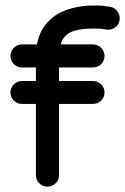

<svg xmlns="http://www.w3.org/2000/svg" viewBox="-20 -679 455 698"><path d="M194.5 -42.5Q194.5 -25 182.2 -12.8Q170 -0.5 152.5 -0.5Q135 -0.5 122.8 -12.8Q110.5 -25 110.5 -42.5V-468.5Q110.5 -540.8 140.1 -582.1Q169.8 -623.5 217.2 -641.2Q264.8 -659 320 -659H331Q344.2 -659 357 -657.6Q369.8 -656.2 381.2 -654Q395.5 -651.5 405.4 -639.8Q415.2 -628 415.2 -612.8Q415.2 -591.5 399.4 -580Q383.5 -568.5 365.8 -571.5Q348.5 -575.2 331 -575.2H320Q277.5 -575.2 249.5 -566.9Q221.5 -558.5 208 -535.4Q194.5 -512.2 194.5 -468.5ZM59.8 -433.8Q42.5 -433.8 30.2 -446Q18 -458.2 18 -475.8Q18 -492.2 30.2 -504.9Q42.5 -517.5 59.8 -517.5H318Q335.5 -517.5 347.8 -504.9Q360 -492.2 360 -475.8Q360 -458.2 347.8 -446Q335.5 -433.8 318 -433.8ZM59.8 -301.2Q42.5 -301.2 30.2 -313.5Q18 -325.8 18 -342.5Q18 -360 30.2 -372.2Q42.5 -384.5 59.8 -384.5H318Q335.5 -384.5 347.8 -372.2Q360 -360 360 -342.5Q360 -325.8 347.8 -313.5Q335.5 -301.2 318 -301.2Z"/></svg>

Font: Libertine-Super Thin
Style: Regular
Weight: 100
Designer: Bastien Sozeau
Foundry: NBR — Bastien Sozeau
Version: Version 2.003;gftools[0.9.33]